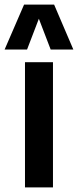

<svg xmlns="http://www.w3.org/2000/svg" viewBox="-67 -810 337 830"><path d="M41 0V-541H162V0ZM-47 -596 37 -790H167L250 -596H152L101 -729L50 -596Z"/></svg>

Font: Georama Semi Condensed SemiBold
Style: Regular
Weight: 600
Width: 4
Designer: Jean-Baptiste Levee
Foundry: Production Type
Version: Version 1.000